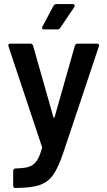

<svg xmlns="http://www.w3.org/2000/svg" viewBox="-20 -727 529 946"><path d="M59 199C110 199 149 194 177 184C232 164 258 123 291 28L467 -498C468 -500 468 -502 468 -504C468 -508 466 -512 458 -512H363C356 -512 351 -509 349 -502L249 -150C248 -146 244 -146 243 -150L143 -502C141 -509 136 -512 129 -512H31C24 -512 21 -509 21 -503C21 -501 21 -499 22 -498L187 -3C188 -2 188 0 188 1C188 2 188 2 187 3C163 87 138 101 58 103H57C50 103 45 108 45 115V187C45 194 48 199 52 199ZM263 -582C269 -582 274 -585 277 -590L346 -692C347 -695 348 -697 348 -699C348 -702 347 -707 338 -707H259C252 -707 247 -704 244 -699L189 -596C188 -593 187 -591 187 -590C187 -587 188 -582 197 -582Z"/></svg>

Font: Barlow SemiBold Numbers
Style: Regular
Weight: 600
Designer: Jeremy Tribby
Foundry: Tribby Type
Version: Version 1.408